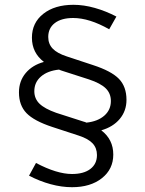

<svg xmlns="http://www.w3.org/2000/svg" viewBox="-20 -730 606 800"><path d="M280 50Q237 50 191 37.5Q145 25 101 2L130 -51Q217 -5 280 -5Q329 -5 356.5 -26Q384 -47 384 -84Q384 -113 366 -132.5Q348 -152 308 -165L198 -201Q122 -226 90.5 -258.5Q59 -291 59 -345Q59 -392 87 -425.5Q115 -459 163 -472Q113 -510 113 -573Q113 -635 160.5 -672.5Q208 -710 286 -710Q329 -710 375 -697Q421 -684 465 -661L435 -608Q352 -655 285 -655Q236 -655 208.5 -634Q181 -613 181 -576Q181 -547 199.5 -527.5Q218 -508 258 -495L367 -459Q444 -434 475.5 -401.5Q507 -369 507 -314Q507 -268 479 -234.5Q451 -201 402 -187Q452 -149 452 -86Q452 -25 404.5 12.5Q357 50 280 50ZM340 -219Q387 -224 414.5 -248Q442 -272 442 -309Q442 -341 420.5 -362Q399 -383 351 -399L236 -436Q233 -437 230.5 -438Q228 -439 226 -440Q178 -435 150.5 -411Q123 -387 123 -350Q123 -319 144.5 -298Q166 -277 214 -260L329 -223Q332 -222 334.5 -221.5Q337 -221 340 -219Z"/></svg>

Font: Red Hat Display VF
Style: Regular
Weight: 300
Designer: Pentagram, MCKL
Foundry: Pentagram, MCKL
Version: Version 1.023